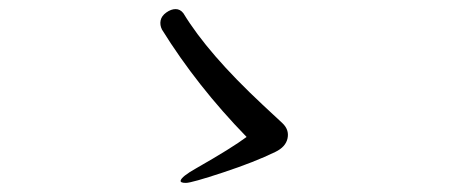

<svg xmlns="http://www.w3.org/2000/svg" viewBox="-20 -557 1040 422"><path d="M522 -256Q413 -368 336 -492Q331 -502 333 -512Q335 -522 345.5 -529.5Q356 -537 366 -537Q376 -537 383 -528Q437 -439 557 -327Q585 -301 600.5 -286.5Q616 -272 612 -253Q608 -234 585 -223Q540 -201 470.5 -178Q401 -155 388.5 -155Q376 -155 377 -160Q379 -169 411 -187Q490 -232 522 -256Z"/></svg>

Font: LXGW Bright GB
Style: Italic
Weight: 400
Italic angle: -12°
Designer: Christian Thalmann (Catharsis Fonts)
Foundry: LXGW / Christian Thalmann (Catharsis Fonts) / Fontworks Inc.
Version: Version 5.510